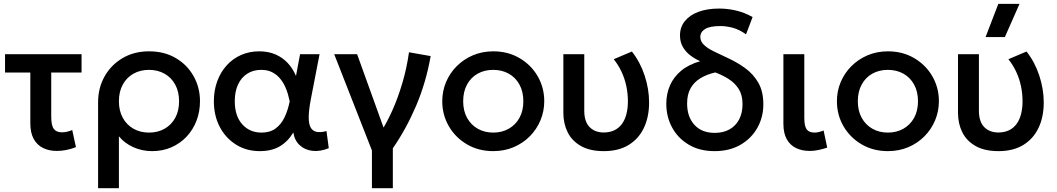

<svg xmlns="http://www.w3.org/2000/svg" viewBox="-20 -780 5562 1010"><path d="M279 14Q238.5 14 207 -1.2Q175.5 -16.5 157.5 -48.8Q139.5 -81 139.5 -132V-398.5H6.5V-495H409V-398.5H249.5V-167Q249.5 -120 263 -102Q276.5 -84 305.5 -84Q319 -84 332.2 -87Q345.5 -90 360 -96L379.5 -6Q354.5 4 328.8 9Q303 14 279 14Z M496 210V-242.5Q496 -317 530 -377.8Q564 -438.5 624.5 -474.2Q685 -510 764 -510Q844.5 -510 904.8 -474.5Q965 -439 998.5 -379.2Q1032 -319.5 1032 -247.5Q1032 -193 1013.8 -145.2Q995.5 -97.5 961.8 -61.5Q928 -25.5 881.8 -5.2Q835.5 15 780 15Q727 15 680.8 -6Q634.5 -27 605.5 -63V210ZM764 -82.5Q810 -82.5 845.8 -102.8Q881.5 -123 901.8 -160Q922 -197 922 -247.5Q922 -298 901.5 -335.2Q881 -372.5 845.2 -392.5Q809.5 -412.5 764 -412.5Q718 -412.5 682.2 -392.5Q646.5 -372.5 626 -335.2Q605.5 -298 605.5 -247.5Q605.5 -197 626 -160Q646.5 -123 682.2 -102.8Q718 -82.5 764 -82.5Z M1346.5 15Q1276.5 15 1222 -19Q1167.5 -53 1136.2 -112.2Q1105 -171.5 1105 -247.5Q1105 -304.5 1122.8 -352.8Q1140.5 -401 1172.5 -436.2Q1204.5 -471.5 1248.2 -490.8Q1292 -510 1343.5 -510Q1392.5 -510 1430.2 -493.2Q1468 -476.5 1494.5 -447.5Q1521 -418.5 1537 -380.5L1558.5 -495H1661L1615.5 -260Q1604.5 -203 1604 -166Q1603.5 -129 1613.8 -110Q1624 -91 1645 -86.5Q1666 -82 1697.5 -90.5L1709.5 -0.5Q1664 18 1624 13.5Q1584 9 1556.8 -16Q1529.5 -41 1523 -83Q1494.5 -35.5 1451.8 -10.2Q1409 15 1346.5 15ZM1356 -82.5Q1400 -82.5 1429.2 -103.8Q1458.5 -125 1476.5 -162.2Q1494.5 -199.5 1504 -247Q1500.5 -263.5 1494.5 -285Q1488.5 -306.5 1477.8 -328.8Q1467 -351 1450.5 -370Q1434 -389 1410.2 -400.8Q1386.5 -412.5 1354 -412.5Q1312 -412.5 1280.8 -392.5Q1249.5 -372.5 1232.2 -335.5Q1215 -298.5 1215 -248Q1215 -170.5 1254 -126.5Q1293 -82.5 1356 -82.5Z M1936.5 210V11.5L1738 -495H1858.5L2012.5 -68L1982.5 -84.5Q2015 -134 2044.2 -199.8Q2073.5 -265.5 2096.5 -343Q2119.5 -420.5 2131.5 -505L2245.5 -485Q2221 -345.5 2168.8 -223.2Q2116.5 -101 2046.5 0V210Z M2574.5 15Q2497 15 2436.2 -20.8Q2375.5 -56.5 2341 -116.2Q2306.5 -176 2306.5 -247.5Q2306.5 -300.5 2326.2 -347.8Q2346 -395 2382.2 -431.5Q2418.5 -468 2467.5 -489Q2516.5 -510 2575 -510Q2652.5 -510 2713.2 -474.2Q2774 -438.5 2808.5 -378.8Q2843 -319 2843 -247.5Q2843 -195 2823.2 -147.5Q2803.5 -100 2767.5 -63.5Q2731.5 -27 2682.5 -6Q2633.5 15 2574.5 15ZM2574.5 -82.5Q2620.5 -82.5 2656.2 -102.8Q2692 -123 2712.5 -160Q2733 -197 2733 -247.5Q2733 -298 2712.5 -335.2Q2692 -372.5 2656.2 -392.5Q2620.5 -412.5 2574.5 -412.5Q2528.5 -412.5 2492.8 -392.5Q2457 -372.5 2436.8 -335.2Q2416.5 -298 2416.5 -247.5Q2416.5 -197 2437 -160Q2457.5 -123 2493.2 -102.8Q2529 -82.5 2574.5 -82.5Z M3157 15Q3083 15 3035.8 -12Q2988.5 -39 2966 -84.5Q2943.5 -130 2943.5 -186V-495H3053.5V-197.5Q3053.5 -140.5 3081.2 -111.8Q3109 -83 3157 -83Q3189 -83.5 3212.8 -95.2Q3236.5 -107 3252 -128.5Q3267.5 -150 3275.2 -180Q3283 -210 3283 -246.5Q3283 -287.5 3274.8 -326.8Q3266.5 -366 3249.8 -402Q3233 -438 3208.5 -468.5L3304 -509Q3348 -453 3371.2 -382.2Q3394.5 -311.5 3394.5 -241Q3394.5 -165 3367.2 -107.5Q3340 -50 3287 -17.5Q3234 15 3157 15Z M3739 15Q3660 15 3603 -19Q3546 -53 3515.5 -109.5Q3485 -166 3485 -234Q3485 -286.5 3504.5 -331Q3524 -375.5 3563.5 -408.2Q3603 -441 3663.5 -458Q3637 -469.5 3612.8 -487.5Q3588.5 -505.5 3572.8 -531.8Q3557 -558 3557 -593.5Q3557 -637.5 3582.8 -669.2Q3608.5 -701 3654.8 -718Q3701 -735 3763 -735Q3806 -735 3849.5 -725.2Q3893 -715.5 3939 -690.5L3904.5 -599.5Q3866.5 -626 3832.5 -634.5Q3798.5 -643 3770 -643Q3713.5 -643 3688.8 -627.2Q3664 -611.5 3664 -586Q3664 -562 3683.2 -543.8Q3702.5 -525.5 3734.8 -509.8Q3767 -494 3806 -476Q3855.5 -453.5 3898.8 -422.5Q3942 -391.5 3968.8 -345.5Q3995.5 -299.5 3995.5 -231.5Q3995.5 -163.5 3964 -107.5Q3932.5 -51.5 3875 -18.2Q3817.5 15 3739 15ZM3740 -81Q3784.5 -81 3817.2 -99.2Q3850 -117.5 3868 -151.5Q3886 -185.5 3886 -232.5Q3886 -280 3866 -311.8Q3846 -343.5 3813.2 -364.2Q3780.5 -385 3742.5 -399Q3697.5 -388.5 3664.5 -368.5Q3631.5 -348.5 3613 -316.2Q3594.5 -284 3594.5 -235.5Q3594.5 -165.5 3633 -123.2Q3671.5 -81 3740 -81Z M4240 14Q4199 14 4167.8 -1Q4136.5 -16 4118.8 -47.5Q4101 -79 4101 -128.5V-495H4211V-160Q4211 -116.5 4223.5 -99.5Q4236 -82.5 4265 -82.5Q4275.5 -82.5 4287.8 -85.5Q4300 -88.5 4312.5 -93.5L4331.5 -3.5Q4308 4.5 4284.8 9.2Q4261.5 14 4240 14Z M4650.5 15Q4573 15 4512.2 -20.8Q4451.5 -56.5 4417 -116.2Q4382.5 -176 4382.5 -247.5Q4382.5 -300.5 4402.2 -347.8Q4422 -395 4458.2 -431.5Q4494.5 -468 4543.5 -489Q4592.5 -510 4651 -510Q4728.5 -510 4789.2 -474.2Q4850 -438.5 4884.5 -378.8Q4919 -319 4919 -247.5Q4919 -195 4899.2 -147.5Q4879.5 -100 4843.5 -63.5Q4807.5 -27 4758.5 -6Q4709.5 15 4650.5 15ZM4650.5 -82.5Q4696.5 -82.5 4732.2 -102.8Q4768 -123 4788.5 -160Q4809 -197 4809 -247.5Q4809 -298 4788.5 -335.2Q4768 -372.5 4732.2 -392.5Q4696.5 -412.5 4650.5 -412.5Q4604.5 -412.5 4568.8 -392.5Q4533 -372.5 4512.8 -335.2Q4492.5 -298 4492.5 -247.5Q4492.5 -197 4513 -160Q4533.5 -123 4569.2 -102.8Q4605 -82.5 4650.5 -82.5Z M5233 15Q5159 15 5111.8 -12Q5064.5 -39 5042 -84.5Q5019.5 -130 5019.5 -186V-495H5129.5V-197.5Q5129.5 -140.5 5157.2 -111.8Q5185 -83 5233 -83Q5265 -83.5 5288.8 -95.2Q5312.5 -107 5328 -128.5Q5343.5 -150 5351.2 -180Q5359 -210 5359 -246.5Q5359 -287.5 5350.8 -326.8Q5342.5 -366 5325.8 -402Q5309 -438 5284.5 -468.5L5380 -509Q5424 -453 5447.2 -382.2Q5470.5 -311.5 5470.5 -241Q5470.5 -165 5443.2 -107.5Q5416 -50 5363 -17.5Q5310 15 5233 15ZM5164.5 -585 5231.5 -759.5H5343L5266 -585Z"/></svg>

Font: Geologica Roman
Style: Regular
Weight: 400
Designer: Sindre Bremnes, Frode Helland
Foundry: Monokrom Skriftforlag AS
Version: Version 1.010;gftools[0.9.28]